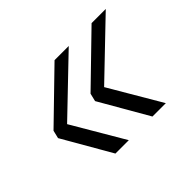

<svg xmlns="http://www.w3.org/2000/svg" viewBox="-91 -595 660 660"><g transform="rotate(-45 239.0 -265.5)"><path d="M44 -255 51 -284 225 -453H294L100 -267L211 -78H146ZM224 -255 231 -284 405 -453H474L280 -267L391 -78H326Z"/></g></svg>

Font: Radio Canada Condensed Light
Style: Italic
Weight: 300
Width: 3
Italic angle: -12°
Designer: Charles Daoud, Etienne Aubert Bonn, Alexandre Saumier Demers, Jacques Le Bailly
Foundry: Radio-Canada
Version: Version 2.104; ttfautohint (v1.8.4.7-5d5b);gftools[0.9.28.de